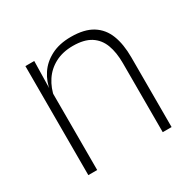

<svg xmlns="http://www.w3.org/2000/svg" viewBox="-117 -619 750 742"><g transform="rotate(-30 258.0 -248.0)"><path d="M408 0V-308Q408 -356 395 -390.5Q382 -425 352.5 -443.8Q323 -462.5 273.5 -462.5Q228 -462.5 194 -444.5Q160 -426.5 139.5 -395.2Q119 -364 112 -324L101 -356H111Q116.5 -394 137.5 -426Q158.5 -458 195.5 -477.2Q232.5 -496.5 284.5 -496.5Q344 -496.5 379.8 -474.2Q415.5 -452 431.5 -410.8Q447.5 -369.5 447.5 -311.5V0ZM76 0V-486.5H115.5L113 -362.5L115.5 -361V0Z"/></g></svg>

Font: Anek Gujarati Medium ExtraLight
Style: Regular
Weight: 250
Version: Version 1.003